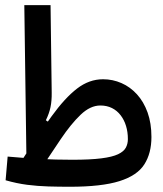

<svg xmlns="http://www.w3.org/2000/svg" viewBox="-20 -713 626 736"><path d="M247.1 2.9Q205.1 2.9 164.8 1.7Q124.5 0.5 84.2 -4.6Q43.9 -9.8 1.5 -22L9.3 -112.8Q73.7 -106.9 133.3 -103.8Q192.9 -100.6 257.3 -100.6Q326.2 -100.6 368.4 -106Q410.6 -111.3 432.6 -121.8Q454.6 -132.3 462.4 -147Q470.2 -161.6 470.2 -179.7Q470.2 -207 463.1 -230.2Q456.1 -253.4 442.4 -271.2Q428.7 -289.1 409.2 -298.8Q389.6 -308.6 364.7 -308.6Q326.2 -308.6 289.3 -273.4Q252.4 -238.3 212.9 -179.7Q173.3 -121.1 126 -49.8L58.6 -90.3Q126.5 -196.3 177.7 -267.1Q229 -337.9 275.4 -373.5Q321.8 -409.2 375 -409.2Q412.1 -409.2 445.6 -394.5Q479 -379.9 504.9 -351.6Q530.8 -323.2 545.7 -282Q560.5 -240.7 560.5 -188Q560.5 -125.5 533.2 -82.8Q505.9 -40 437.7 -18.6Q369.6 2.9 247.1 2.9ZM81.5 -91.8 73.2 -693.4H173.8L178.2 -358.4Q178.7 -326.7 173.6 -302.2Q168.5 -277.8 155.8 -252L171.4 -241.2Z"/></svg>

Font: Cascadia Mono
Style: Regular
Weight: 400
Monospace: yes
Designer: Aaron Bell
Foundry: Saja Typeworks
Version: Version 2404.023